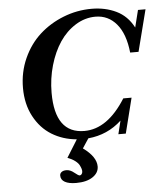

<svg xmlns="http://www.w3.org/2000/svg" viewBox="-60 -732 879 1028"><g transform="rotate(-5 379.0 -218.0)"><path d="M308.1 243.2Q268.6 243.2 247.1 231.2Q225.6 219.2 225.6 196.3Q225.6 184.6 235.1 177.5Q244.6 170.4 260.7 170.4Q281.7 170.4 302.2 187.5Q322.8 204.6 330.1 204.6Q335.4 204.6 340.3 199Q345.2 193.4 345.2 183.6Q345.2 178.2 343.3 170.9Q341.3 163.6 335.2 151.1Q329.1 138.7 312.7 126.2Q296.4 113.8 272.5 105L331.1 10.7Q256.3 3.9 197.5 -32.2Q138.7 -68.4 103.3 -134.8Q67.9 -201.2 67.9 -288.1Q67.9 -373 101.1 -446.8Q134.3 -520.5 189.9 -570.8Q245.6 -621.1 318.6 -649.9Q391.6 -678.7 470.7 -678.7Q543.5 -678.7 602.5 -650.4Q661.6 -622.1 694.8 -558.6L717.8 -650.9H758.3L701.2 -427.2H656.2Q645.5 -528.8 600.6 -581.8Q555.7 -634.8 487.3 -634.8Q430.7 -634.8 380.1 -603.3Q329.6 -571.8 294.4 -519.3Q259.3 -466.8 238.8 -396Q218.3 -325.2 218.3 -248.5Q218.3 -30.3 376 -30.3Q500.5 -30.3 598.1 -186H642.6L595.2 2.9H555.2L572.8 -68.8Q497.6 1 393.1 10.7L359.4 62Q429.7 112.8 429.7 164.6Q429.7 199.2 396.7 221.2Q363.8 243.2 308.1 243.2Z"/></g></svg>

Font: Elstob 8pt
Style: Bold Italic
Weight: 700
Italic angle: -20°
Designer: Peter S. Baker
Version: Version 1.015